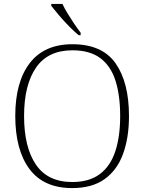

<svg xmlns="http://www.w3.org/2000/svg" viewBox="-20 -951 738 981"><path d="M349 10Q203 10 130.5 -87.5Q58 -185 58 -359Q58 -532 132 -628.5Q206 -725 350 -725Q502 -725 570.5 -627.5Q639 -530 639 -358Q639 -247 608.5 -164Q578 -81 514 -35.5Q450 10 349 10ZM349 -21Q436 -21 490 -61.5Q544 -102 569 -177.5Q594 -253 594 -358Q594 -464 570 -539Q546 -614 492.5 -654Q439 -694 350 -694Q225 -694 164 -605.5Q103 -517 103 -358Q103 -199 163.5 -110Q224 -21 349 -21ZM382 -771Q360 -789 332 -817.5Q304 -846 279.5 -875Q255 -904 242 -921V-931H299Q309 -909 325.5 -882Q342 -855 359.5 -829Q377 -803 392 -784V-771Z"/></svg>

Font: Noto Serif ExtraLight
Style: Regular
Weight: 200
Designer: Monotype Design Team
Foundry: Monotype Imaging Inc.
Version: Version 2.015; ttfautohint (v1.8.4.7-5d5b)